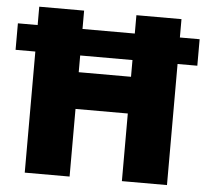

<svg xmlns="http://www.w3.org/2000/svg" viewBox="-51 -768 885 823"><g transform="rotate(5 391.0 -357.0)"><path d="M85 0V-521H0V-635H85V-714H278V-635H503V-714H697V-635H782V-521H697V0H503V-291H278V0ZM278 -449H503V-521H278Z"/></g></svg>

Font: Noto Sans Thaana Black
Style: Regular
Weight: 900
Designer: David Williams
Foundry: Google Inc.
Version: Version 3.001; ttfautohint (v1.8.4.7-5d5b)